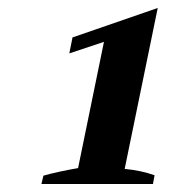

<svg xmlns="http://www.w3.org/2000/svg" viewBox="-20 -733 457 482"><path d="M89 -292Q124 -302 176 -311L241 -628L154 -599L162 -639L376 -713L293 -309Q335 -305 368 -293L364 -271H84Z"/></svg>

Font: Trirong SemiBold
Style: Italic
Weight: 600
Italic angle: -12°
Designer: Katatrad Team
Foundry: CadsonDemak
Version: Version 1.001